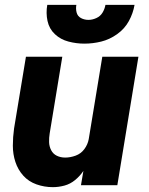

<svg xmlns="http://www.w3.org/2000/svg" viewBox="-20 -764 616 792"><path d="M198 8Q222 8 246 1.5Q270 -5 290 -21.5Q310 -38 324 -59L314 0H464L551 -530H402L346 -190Q342 -168 328 -149Q314 -130 292 -122Q270 -114 249 -114Q230 -114 214.5 -121.5Q199 -129 191 -144.5Q183 -160 182.5 -178Q182 -196 185 -214L237 -530H87L38 -234Q33 -198 33 -163Q33 -128 43.5 -96Q54 -64 76 -39.5Q98 -15 130.5 -3.5Q163 8 198 8ZM328 -584Q363 -584 397.5 -592.5Q432 -601 463 -623Q494 -645 511.5 -677Q529 -709 535 -744H415Q412 -727 403 -712Q394 -697 377.5 -689.5Q361 -682 345 -682Q328 -682 314 -689.5Q300 -697 296 -712.5Q292 -728 295 -744H175Q169 -710 176 -677.5Q183 -645 206.5 -623Q230 -601 262.5 -592.5Q295 -584 328 -584Z"/></svg>

Font: Iosevka Sparkle Heavy Oblique
Style: Regular
Weight: 900
Italic angle: -9°
Designer: Belleve Invis
Foundry: Belleve Invis
Version: Version 4.5.0; ttfautohint (v1.8.3)